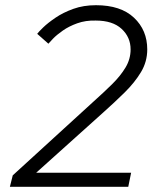

<svg xmlns="http://www.w3.org/2000/svg" viewBox="-20 -718 640 738"><path d="M18 0 29 -44 341 -329Q379 -363 411 -394.5Q443 -426 462.5 -458.5Q482 -491 482 -528Q482 -575 447.5 -607Q413 -639 348 -639Q309 -640 277 -628.5Q245 -617 221.5 -600.5Q198 -584 184 -569.5Q170 -555 166 -550L123 -588Q128 -595 146 -612.5Q164 -630 193.5 -650Q223 -670 262 -684Q301 -698 349 -698Q444 -698 495 -650Q546 -602 546 -528Q546 -481 522 -441Q498 -401 459.5 -363Q421 -325 375 -284L119 -54H484L473 0Z"/></svg>

Font: Radio Canada Light
Style: Italic
Weight: 300
Italic angle: -12°
Designer: Charles Daoud, Etienne Aubert Bonn, Alexandre Saumier Demers, Jacques Le Bailly
Foundry: Radio-Canada
Version: Version 2.104; ttfautohint (v1.8.4.7-5d5b);gftools[0.9.28.de